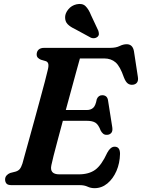

<svg xmlns="http://www.w3.org/2000/svg" viewBox="-20 -944 724 979"><path d="M386.5 0H39Q19.5 0 12.8 -8.2Q6 -16.5 6 -29Q6 -40.5 13.2 -49Q20.5 -57.5 32 -62L59.5 -69Q73 -73 80.5 -81.8Q88 -90.5 94.5 -110.5Q98 -123 107.2 -156.8Q116.5 -190.5 129.5 -237.2Q142.5 -284 156.8 -336Q171 -388 184.5 -437.8Q198 -487.5 208.5 -527Q219 -566.5 223.5 -587Q229 -608.5 226 -619Q223 -629.5 212.5 -632.5L188.5 -639.5Q180 -643 173.5 -649.2Q167 -655.5 167 -666.5Q167 -681.5 176.8 -690.8Q186.5 -700 206 -700H542.5Q571 -700 589.8 -709.2Q608.5 -718.5 626 -718.5Q656.5 -718.5 663 -683L683 -552Q686 -534 679.2 -524Q672.5 -514 658.5 -512Q643 -510 631.8 -518.2Q620.5 -526.5 611.5 -550Q592.5 -605.5 569.5 -625.8Q546.5 -646 511 -646H387.5Q380.5 -621.5 369.2 -580Q358 -538.5 344 -487.5Q330 -436.5 315.5 -383H422.5Q442.5 -383 455 -394Q467.5 -405 473.5 -438.5Q482 -458.5 501 -458.5Q527.5 -458.5 531 -431L552.5 -295Q555.5 -275 547 -265.8Q538.5 -256.5 525 -256.5Q513.5 -256 506 -262.2Q498.5 -268.5 493.5 -278Q482 -308.5 466.8 -318.2Q451.5 -328 423 -328H300.5Q286.5 -276 274.2 -229.8Q262 -183.5 253.2 -149.8Q244.5 -116 242 -102Q231.5 -55 282.5 -55H381.5Q433.5 -55 465.8 -78.5Q498 -102 527 -165.5Q543.5 -196 564.5 -196Q592 -196 592 -159.5Q591 -112 573.8 -72.2Q556.5 -32.5 527.5 -8.5Q498.5 15.5 462 15.5Q443 15.5 426.5 7.8Q410 0 386.5 0ZM444 -867 481.5 -787Q484 -778.5 484.2 -770.8Q484.5 -763 477 -756Q470 -750 460.5 -749.2Q451 -748.5 444 -751.5L364 -795Q338 -807 324.8 -820.8Q311.5 -834.5 312 -857Q312.5 -877 328.5 -896.5Q344.5 -916 370 -922Q400 -928.5 416.2 -912.5Q432.5 -896.5 444 -867Z"/></svg>

Font: Fraunces 9pt Soft SemiBold
Style: Italic
Weight: 600
Italic angle: -16°
Version: Version 1.000;[b76b70a41]